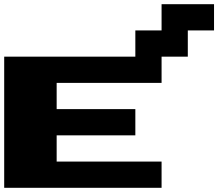

<svg xmlns="http://www.w3.org/2000/svg" viewBox="-20 -895 1040 915"><path d="M750 -875H1000V-750H875V-625H750V-500H250V-375H625V-250H250V-125H750V0H0V-625H625V-750H750Z"/></svg>

Font: Dogica
Style: Bold
Weight: 700
Monospace: yes
Designer: Roberto Mocci
Version: Version 001.000